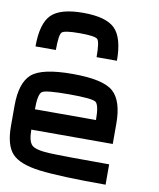

<svg xmlns="http://www.w3.org/2000/svg" viewBox="-104 -1081 959 1161"><g transform="rotate(10 375.0 -500.0)"><path d="M500 -375Q500 -468.8 476.6 -484.4Q453.1 -500 312.5 -500Q171.9 -500 148.4 -484.4Q125 -468.8 125 -375ZM0 -250V-375Q0 -515.6 62.5 -570.3Q125 -625 312.5 -625Q500 -625 562.5 -570.3Q625 -515.6 625 -375V-250H125Q125 -179.7 148.4 -156.2Q171.9 -132.8 257.8 -128.9Q343.8 -125 625 -125V0Q343.8 0 218.8 -15.6Q93.8 -31.2 46.9 -82Q0 -132.8 0 -250ZM562.5 -750H437.5Q437.5 -843.8 421.9 -859.4Q406.2 -875 312.5 -875Q218.8 -875 203.1 -859.4Q187.5 -843.8 187.5 -750H62.5Q62.5 -890.6 117.2 -945.3Q171.9 -1000 312.5 -1000Q453.1 -1000 507.8 -945.3Q562.5 -890.6 562.5 -750Z"/></g></svg>

Font: CraftyPE
Style: Regular
Weight: 400
Designer: Erek Butcher
Foundry: Haunted Coop
Version: Version 0.018;April 4, 2024;FontCreator 15.0.0.2962 64-bit